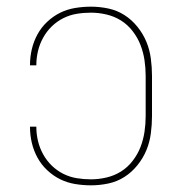

<svg xmlns="http://www.w3.org/2000/svg" viewBox="-20 -548 540 576"><path d="M253 8Q229 8 205 4Q181 0 160 -10.5Q139 -21 121.5 -37.5Q104 -54 92.5 -75Q81 -96 75.5 -119.5Q70 -143 70 -167Q70 -167 70 -167.5Q70 -168 70 -168H89Q89 -168 89 -167.5Q89 -167 89 -167Q89 -146 94 -125Q99 -104 109.5 -85Q120 -66 135.5 -51Q151 -36 170 -26.5Q189 -17 210 -13.5Q231 -10 253 -10Q276 -10 299.5 -15.5Q323 -21 343 -33.5Q363 -46 378 -65.5Q393 -85 401.5 -107Q410 -129 413.5 -152.5Q417 -176 417 -200V-320Q417 -344 413.5 -367.5Q410 -391 401.5 -413Q393 -435 378 -454.5Q363 -474 343 -486.5Q323 -499 299.5 -504.5Q276 -510 253 -510Q231 -510 210 -506.5Q189 -503 170 -493.5Q151 -484 135.5 -469Q120 -454 109.5 -435Q99 -416 94 -395Q89 -374 89 -353Q89 -353 89 -352.5Q89 -352 89 -352H70Q70 -352 70 -352.5Q70 -353 70 -353Q70 -377 75.5 -400.5Q81 -424 92.5 -445Q104 -466 121.5 -482.5Q139 -499 160 -509.5Q181 -520 205 -524Q229 -528 253 -528Q279 -528 305 -522.5Q331 -517 353 -503Q375 -489 392 -468Q409 -447 419 -423Q429 -399 432.5 -372.5Q436 -346 436 -320V-200Q436 -174 432.5 -147.5Q429 -121 419 -97Q409 -73 392 -52Q375 -31 353 -17Q331 -3 305 2.5Q279 8 253 8Z"/></svg>

Font: Zed Mono Thin
Style: Regular
Weight: 100
Monospace: yes
Designer: Belleve Invis
Foundry: Belleve Invis
Version: Version 1.0.0; ttfautohint (v1.8.4)